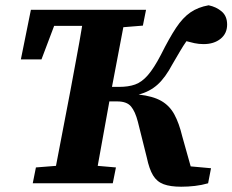

<svg xmlns="http://www.w3.org/2000/svg" viewBox="-20 -694 880 727"><path d="M666 13Q625 13 599.5 3.5Q574 -6 559.5 -30Q545 -54 536 -97L502 -233Q492 -272 476 -291Q460 -310 424 -310H394L393 -304Q382 -245 371.5 -185Q361 -125 350 -66L419 -60L407 0H104L116 -60L192 -66L247 -353Q258 -414 269.5 -474.5Q281 -535 291 -596H185L137 -469H59L97 -657H533L521 -597L447 -591L404 -365H431Q466 -365 491.5 -374Q517 -383 540 -409.5Q563 -436 589 -486Q621 -550 646.5 -588.5Q672 -627 701 -647Q730 -667 770 -674Q799 -668 819.5 -650.5Q840 -633 840 -601Q840 -567 815 -547Q790 -527 751 -527Q733 -527 716.5 -530.5Q700 -534 686 -538Q674 -521 662 -500.5Q650 -480 633 -451Q606 -400 576.5 -373.5Q547 -347 505 -336Q559 -330 590.5 -312Q622 -294 640 -261Q658 -228 670 -178L702 -64L779 -57L768 0Q744 7 718 10Q692 13 666 13Z"/></svg>

Font: Source Serif 4 SmText
Style: Bold Italic
Weight: 700
Italic angle: -12°
Designer: Frank Grießhammer
Foundry: Adobe
Version: Version 4.005;hotconv 1.1.0;makeotfexe 2.6.0